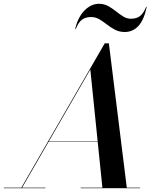

<svg xmlns="http://www.w3.org/2000/svg" viewBox="-66 -994 829 1014"><path d="M415 -904Q385.8 -904 367.4 -890.5Q349 -877 334 -841H331Q346 -904.8 380.9 -939.4Q415.8 -974 457 -974Q483.2 -974 505 -962.1Q526.8 -950.1 546.2 -934.5Q565.8 -918.9 584.9 -906.9Q604 -895 625 -895Q654.2 -895 672.6 -908.5Q691 -922 706 -958H709Q694 -886.8 664.1 -855.9Q634.2 -825 593 -825Q564.1 -825 541.4 -836.9Q518.6 -848.9 498.8 -864.5Q478.9 -880.1 458.8 -892.1Q438.6 -904 415 -904ZM-46 -3H46.8L487 -765H509L603.6 -3H674V0H360V-3H474.8L450.1 -244H189.9L50.8 -3H174V0H-46ZM411 -627 191 -246H449.9Z"/></svg>

Font: Bodoni* 72 Medium
Style: Italic
Weight: 500
Italic angle: -13°
Version: Version 1.002; ttfautohint (v0.97) -l 8 -r 50 -G 200 -x 14 -